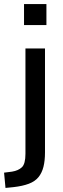

<svg xmlns="http://www.w3.org/2000/svg" viewBox="-55 -730 308 943"><path d="M63 -607V-710H173V-607ZM-28 193 -35 118 4 113Q35 108 52.5 91.5Q70 75 70 25V-492H166V19Q166 59 158.5 89Q151 119 134 140Q117 161 86.5 172.5Q56 184 12 189Z"/></svg>

Font: Nunito Sans 10pt Condensed SemiBold
Style: Regular
Weight: 600
Width: 3
Designer: Vernon Adams
Foundry: Vernon Adams
Version: Version 3.101;gftools[0.9.27]